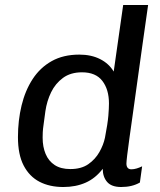

<svg xmlns="http://www.w3.org/2000/svg" viewBox="-20 -740 640 770"><path d="M234 10Q179 10 138.5 -11Q98 -32 75 -76Q52 -120 52 -190Q52 -257 66.5 -317Q81 -377 111 -423Q141 -469 187.5 -495Q234 -521 298 -521Q346 -521 381.5 -503Q417 -485 436 -453L474 -720H574Q562 -636 551 -558Q540 -480 530.5 -411Q521 -342 513 -285Q505 -228 499 -185.5Q493 -143 490 -117Q487 -91 487 -84Q487 -73 492 -67Q497 -61 507 -61Q517 -61 528.5 -64.5Q540 -68 550 -73L541 -8Q510 10 466 10Q427 10 409.5 -10.5Q392 -31 392 -63Q363 -25 323.5 -7.5Q284 10 234 10ZM262 -62Q306 -62 334 -81.5Q362 -101 378.5 -130Q395 -159 401 -188Q412 -245 414.5 -275.5Q417 -306 417 -325Q417 -381 390.5 -415.5Q364 -450 309 -450Q263 -450 232.5 -427.5Q202 -405 185 -370Q168 -335 162 -294Q158 -262 155 -242Q152 -222 151.5 -209.5Q151 -197 151 -188Q151 -151 163 -122.5Q175 -94 199.5 -78Q224 -62 262 -62Z"/></svg>

Font: Chivo Mono
Style: Italic
Weight: 400
Italic angle: -8.05°
Monospace: yes
Version: Version 1.008